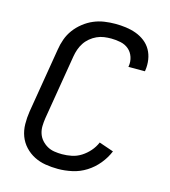

<svg xmlns="http://www.w3.org/2000/svg" viewBox="-111 -832 823 930"><g transform="rotate(15 300.0 -367.5)"><path d="M265 8Q233 8 202.5 3Q172 -2 145.5 -15.5Q119 -29 98.5 -51Q78 -73 67.5 -101Q57 -129 56.5 -161Q56 -193 61 -225L115 -550Q119 -577 128.5 -603.5Q138 -630 155 -653Q172 -676 195.5 -694.5Q219 -713 245 -724Q271 -735 298.5 -739Q326 -743 353 -743Q380 -743 406.5 -739.5Q433 -736 457.5 -727Q482 -718 502 -702.5Q522 -687 534.5 -665Q547 -643 551 -616.5Q555 -590 551 -563L550 -558H467L468 -561Q472 -585 464.5 -607.5Q457 -630 440 -644.5Q423 -659 399.5 -664Q376 -669 352 -669Q334 -669 316 -666.5Q298 -664 280.5 -656Q263 -648 248 -635.5Q233 -623 222.5 -607Q212 -591 206 -573.5Q200 -556 197 -538L143 -213Q140 -193 139.5 -173.5Q139 -154 145 -136Q151 -118 163.5 -104Q176 -90 192 -81Q208 -72 227 -69Q246 -66 266 -66Q290 -66 314.5 -71Q339 -76 361 -90Q383 -104 400.5 -124Q418 -144 428 -168L501 -143Q487 -109 462.5 -79Q438 -49 405.5 -28.5Q373 -8 336.5 0Q300 8 265 8Z"/></g></svg>

Font: Iosevka Aile
Style: Italic
Weight: 400
Italic angle: -9°
Designer: Belleve Invis
Foundry: Belleve Invis
Version: Version 28.0.1; ttfautohint (v1.8.4)